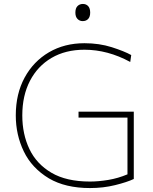

<svg xmlns="http://www.w3.org/2000/svg" viewBox="-20 -944 776 973"><path d="M658 -37Q623 -20.5 563.2 -5.8Q503.5 9 436 9Q311.5 9 228 -40Q141 -92.5 100.5 -176.8Q60 -261 60 -359Q60 -468.5 104.8 -550.8Q149.5 -633 228 -679Q306.5 -725 408 -725Q483 -725 546.5 -704.8Q610 -684.5 645 -665L640 -630Q526 -692 408 -692Q312 -692 241.2 -650.5Q170.5 -609 131.8 -534.2Q93 -459.5 93 -359Q93 -264.5 129 -188.8Q165 -113 240.8 -68.5Q316.5 -24 436 -24Q479 -24 528.8 -32.2Q578.5 -40.5 626 -60.5V-348H378V-378H658ZM399 -837Q383.5 -837 372.8 -848Q362 -859 362 -880Q362 -902.5 372.8 -913.2Q383.5 -924 400 -924Q416.5 -924 426.8 -913Q437 -902 437 -880Q437 -859 426.8 -848Q416.5 -837 399 -837Z"/></svg>

Font: Heraclito Thin
Style: Regular
Weight: 100
Designer: Kostas Bartsokas (font) & Cristiano Sobral (main changes)
Foundry: Kostas Bartsokas (font) & Cristiano Sobral (main changes)
Version: Version 1.00;July 8, 2020;FontCreator 13.0.0.2655 64-bit